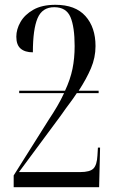

<svg xmlns="http://www.w3.org/2000/svg" viewBox="-20 -780 476 800"><path d="M37 0V-49L183 -281Q203 -311 218.5 -337.5Q234 -364 247 -392H60V-402H251Q273 -449 282 -493Q291 -537 291 -588Q291 -668 273.5 -709Q256 -750 206 -750Q156 -750 136.5 -704Q117 -658 117 -562Q84 -562 66 -577.5Q48 -593 48 -627Q48 -658 65.5 -688.5Q83 -719 119 -739.5Q155 -760 211 -760Q294 -760 336 -713Q378 -666 378 -588Q378 -540 359 -495.5Q340 -451 308 -402H391V-392H300Q285 -369 270.5 -350Q256 -331 233 -298L59 -63H314Q355 -63 369.5 -78Q384 -93 386 -132L388 -165H397L393 0Z"/></svg>

Font: Noto Serif Display ExtraCondensed
Style: Regular
Weight: 400
Width: 2
Designer: Monotype Design Team
Foundry: Monotype Imaging Inc.
Version: Version 2.009